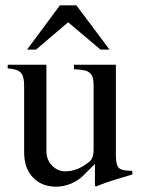

<svg xmlns="http://www.w3.org/2000/svg" viewBox="-20 -694 540 724"><path d="M479 -36Q441 -25 410.5 -15.5Q380 -6 342 9L338 7V-76L295 -33Q275 -13 247.5 -1.5Q220 10 192 10Q137 10 104 -25Q71 -60 71 -120V-372Q71 -407 58 -420.5Q45 -434 9 -436V-450H155V-124Q155 -92 176 -70Q197 -48 226 -48Q272 -48 314 -82Q325 -90 329 -102Q333 -114 333 -135V-370Q333 -389 330 -400.5Q327 -412 319 -419Q311 -426 296.5 -429Q282 -432 259 -433V-450H417V-107Q417 -72 428 -61Q439 -50 474 -50H479ZM359 -507 237 -610 116 -507H82L206 -674H268L393 -507Z"/></svg>

Font: Klingon pIqaD vaHbo'
Style: Regular
Weight: 400
Width: 0
Designer: Mike Neff (qa'vaj)
Foundry: Mike Neff and Michael Everson
Version: Version 2.003